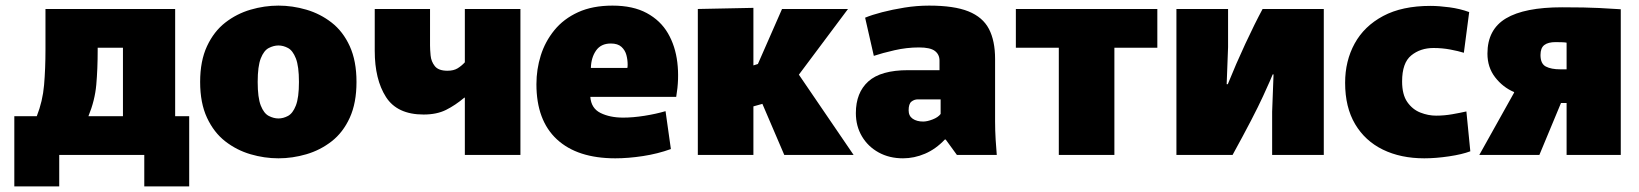

<svg xmlns="http://www.w3.org/2000/svg" viewBox="-20 -552 5840 684"><path d="M31 112V-138H111Q132 -191 137 -249Q142 -307 142 -375V-520H604V-138H654V112H494V0H191V112ZM328 -375Q328 -306 323 -250Q318 -194 295 -138H418V-382H328Z M972 12Q922 12 872.5 -2.5Q823 -17 782.5 -48.5Q742 -80 717.5 -132.5Q693 -185 693 -260Q693 -335 717.5 -387.5Q742 -440 782.5 -471.5Q823 -503 872.5 -517.5Q922 -532 972 -532Q1022 -532 1071.5 -517.5Q1121 -503 1161.5 -471.5Q1202 -440 1226 -387.5Q1250 -335 1250 -260Q1250 -185 1226 -132.5Q1202 -80 1161.5 -48.5Q1121 -17 1071.5 -2.5Q1022 12 972 12ZM972 -130Q989 -130 1006 -139Q1023 -148 1034 -176Q1045 -204 1045 -260Q1045 -316 1034 -344Q1023 -372 1006 -381Q989 -390 972 -390Q955 -390 937.5 -381Q920 -372 909 -344Q898 -316 898 -260Q898 -204 909 -176Q920 -148 937.5 -139Q955 -130 972 -130Z M1636 0V-204H1634Q1602 -177 1569 -160.5Q1536 -144 1489 -144Q1395 -144 1355 -206.5Q1315 -269 1315 -371V-520H1512V-390Q1512 -376 1514 -354.5Q1516 -333 1529 -316.5Q1542 -300 1574 -300Q1596 -300 1610 -308.5Q1624 -317 1636 -330V-520H1834V0Z M2172 12Q2037 12 1964 -55.5Q1891 -123 1891 -252Q1891 -305 1906.5 -354.5Q1922 -404 1955 -444.5Q1988 -485 2039.5 -508.5Q2091 -532 2162 -532Q2235 -532 2284 -505.5Q2333 -479 2359.5 -433.5Q2386 -388 2393 -329.5Q2400 -271 2389 -207H2083Q2086 -166 2119.5 -149.5Q2153 -133 2200 -133Q2235 -133 2276 -139.5Q2317 -146 2351 -156L2370 -21Q2323 -4 2270.5 4Q2218 12 2172 12ZM2156 -397Q2121 -397 2103.5 -372Q2086 -347 2085 -310H2215Q2216 -315 2216 -322Q2216 -339 2211.5 -356Q2207 -373 2194 -385Q2181 -397 2156 -397Z M2466 -520 2664 -524V-319L2680 -324L2766 -520H3001L2826 -286L3021 0H2774L2696 -182L2664 -173V0H2466Z M3197 12Q3148 12 3110 -9Q3072 -30 3050.5 -66.5Q3029 -103 3029 -149Q3029 -222 3073.5 -262Q3118 -302 3215 -302H3327V-336Q3327 -358 3310.5 -370.5Q3294 -383 3254 -383Q3210 -383 3166.5 -373Q3123 -363 3093 -353L3062 -489Q3086 -499 3122.5 -508.5Q3159 -518 3202.5 -525Q3246 -532 3290 -532Q3379 -532 3430 -511.5Q3481 -491 3503 -449Q3525 -407 3525 -342V-119Q3525 -87 3527 -54.5Q3529 -22 3531 0H3389L3349 -55H3346Q3314 -21 3275.5 -4.5Q3237 12 3197 12ZM3269 -119Q3283 -119 3302.5 -126.5Q3322 -134 3331 -146V-198H3250Q3237 -198 3227 -190Q3217 -182 3217 -159Q3217 -139 3231.5 -129Q3246 -119 3269 -119Z M3752 0V-382H3599V-520H4103V-382H3950V0Z M4171 0V-520H4355V-384L4350 -252H4354Q4383 -324 4416.5 -396Q4450 -468 4478 -520H4696V0H4512V-154L4517 -287H4514Q4511 -278 4479.5 -209Q4448 -140 4371 0Z M5054 12Q4970 12 4906.5 -19Q4843 -50 4807.5 -110Q4772 -170 4772 -257Q4772 -335 4806 -397Q4840 -459 4907.5 -495Q4975 -531 5076 -531Q5106 -531 5143.5 -526Q5181 -521 5214 -509L5195 -364Q5176 -370 5147 -375.5Q5118 -381 5087 -381Q5040 -381 5007.5 -354.5Q4975 -328 4975 -262Q4975 -215 4993.5 -188.5Q5012 -162 5040 -151Q5068 -140 5096 -140Q5125 -140 5153.5 -145Q5182 -150 5204 -155L5218 -13Q5189 -2 5142 5Q5095 12 5054 12Z M5250 0 5374 -222V-224Q5334 -241 5306.5 -276.5Q5279 -312 5279 -361Q5279 -447 5345 -486.5Q5411 -526 5545 -526Q5630 -526 5677 -523.5Q5724 -521 5754 -519V0H5561V-185H5541L5464 0ZM5539 -305H5561V-400Q5557 -401 5546.5 -401.5Q5536 -402 5522 -402Q5495 -402 5481.5 -391.5Q5468 -381 5468 -356Q5468 -325 5487 -315Q5506 -305 5539 -305Z"/></svg>

Font: Murecho Black
Style: Regular
Weight: 900
Designer: Neil Summerour
Foundry: Positype
Version: Version 1.010; ttfautohint (v1.8.3)